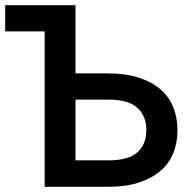

<svg xmlns="http://www.w3.org/2000/svg" viewBox="-20 -720 745 740"><path d="M152 -599H0V-700H271V-437H398Q464 -437 514 -421Q564 -405 597.5 -376.5Q631 -348 647.5 -307.5Q664 -267 664 -218Q664 -169 647.5 -129Q631 -89 597.5 -60.5Q564 -32 514 -16Q464 0 398 0H152ZM398 -102Q475 -102 509.5 -133Q544 -164 544 -218Q544 -273 509.5 -304.5Q475 -336 398 -336H271V-102Z"/></svg>

Font: Golos UI Medium
Style: Regular
Weight: 500
Designer: A.Korolkova, Vitaly Kuzmin
Foundry: ParaType Ltd
Version: Version 2.000